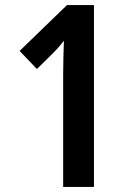

<svg xmlns="http://www.w3.org/2000/svg" viewBox="-20 -734 520 754"><path d="M349 0H228V-442Q228 -475 229 -509Q230 -543 231 -574Q224 -565 213.5 -552.5Q203 -540 189 -526L125 -463L57 -534L243 -714H349Z"/></svg>

Font: Avrile Sans Condensed SemiBold
Style: Regular
Weight: 600
Width: 3
Designer: Monotype Design Team
Foundry: Monotype Imaging Inc.
Version: Version 2.001;September 10, 2019;FontCreator 11.5.0.2425 64-